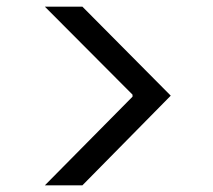

<svg xmlns="http://www.w3.org/2000/svg" viewBox="-20 -638 640 578"><path d="M115 -80 379 -347V-353L115 -618H228L494 -350L228 -80Z"/></svg>

Font: DM Mono
Style: Regular
Weight: 400
Designer: Colophon Foundry
Foundry: Colophon Foundry
Version: Version 1.000; ttfautohint (v1.8.2.53-6de2)